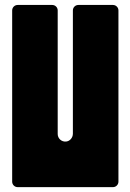

<svg xmlns="http://www.w3.org/2000/svg" viewBox="-20 -769 536 789"><path d="M279.5 -726.2V-219.7C279.5 -203.4 267.6 -188.8 251.4 -187.3C232.8 -185.5 217.1 -200.1 217.1 -218.3V-726.2C217.1 -738.5 207.1 -748.6 194.7 -748.6H52.5C40.1 -748.6 30 -738.5 30 -726.2V-22.5C30 -10.1 40 0 52.5 0H444.2C456.6 0 466.7 -10 466.7 -22.5V-726.2C466.7 -738.5 456.6 -748.6 444.2 -748.6H302C289.6 -748.6 279.5 -738.6 279.5 -726.2Z"/></svg>

Font: Gridlock
Style: Regular
Weight: 400
Designer: Abhik Krishna Ghosh
Version: Version 001.000